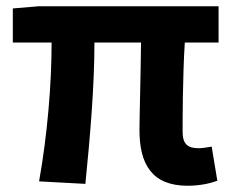

<svg xmlns="http://www.w3.org/2000/svg" viewBox="-20 -580 745 614"><path d="M580 14C620 14 654 6 675 -2L657 -111C639 -108 625 -106 615 -106C582 -106 564 -118 564 -158C564 -191 564 -337 571 -444H679V-560H104L21 -553V-444H145C145 -312 132 -152 105 0L253 8C268 -141 282 -303 282 -444H431C430 -342 426 -204 426 -164C426 -55 466 14 580 14Z"/></svg>

Font: Noto Sans CJK SC
Style: Bold
Weight: 700
Designer: Ryoko NISHIZUKA 西塚涼子 (kana, bopomofo & ideographs); Paul D. Hunt (Latin, Greek & Cyrillic); Sandoll Communications 산돌커뮤니
Foundry: Adobe
Version: Version 2.004;hotconv 1.0.118;makeotfexe 2.5.65603